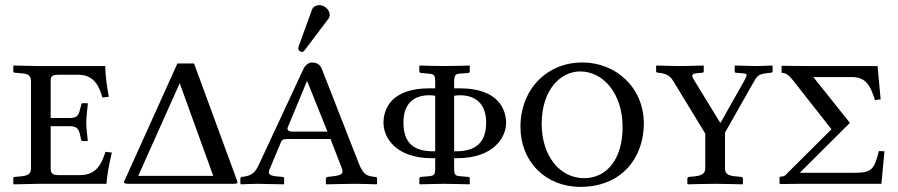

<svg xmlns="http://www.w3.org/2000/svg" viewBox="-20 -718 3508 750"><path d="M391 -460H205H133L33 -462L32 -460V-438C32 -437 32 -435 38 -434L61 -432C89 -430 101 -424 101 -401V-60C101 -40 92 -32 61 -29L38 -27C33 -27 32 -24 32 -22V0L33 2L132 0H396C398 -32 405 -73 417 -122L392 -125C376 -74 354 -34 293 -34H207C189 -34 178 -39 178 -58V-225H253C279 -225 288 -214 292 -194L297 -172C297 -169 299 -167 304 -167H321L323 -169C321 -192 317 -213 317 -238C317 -262 321 -290 323 -312C323 -314 323 -315 321 -315H304C300 -315 298 -313 298 -310L292 -289C288 -269 281 -257 253 -257H178V-405C178 -422 188 -426 207 -426H287C351 -426 370 -373 380 -337L405 -340C398 -378 392 -417 391 -460Z M682 -393 813 -31H520ZM738 -470H673L469 -18C464 -8 464 -9 464 -7C464 -1 472 0 485 0H888C904 0 908 -2 908 -5C908 -7 907 -9 904 -18Z M1078 -164C1080 -171 1087 -175 1100 -175H1271L1316 -59C1317 -55 1318 -51 1318 -48C1318 -35 1301 -32 1278 -29L1260 -27C1256 -27 1253 -24 1253 -21V0L1255 2C1255 2 1339 0 1367 0C1397 0 1450 2 1450 2L1453 0V-21C1453 -24 1452 -26 1445 -27C1412 -30 1400 -36 1383 -76L1237 -449C1230 -466 1218 -474 1197 -474C1188 -474 1172 -464 1165 -448L989 -70C972 -34 950 -30 925 -27C922 -27 919 -24 919 -21V0L921 2C921 2 966 0 986 0C1005 0 1088 2 1088 2L1090 0V-21C1090 -24 1087 -27 1084 -27L1071 -28C1046 -30 1030 -33 1030 -46C1030 -49 1032 -54 1034 -59ZM1259 -204H1123C1103 -204 1103 -213 1103 -218L1179 -401H1180ZM1227 -698C1216 -698 1203 -692 1199 -681L1147 -538C1146 -535 1145 -530 1145 -529C1145 -522 1152 -515 1160 -515C1164 -515 1168 -519 1171 -523L1263 -645C1267 -650 1268 -655 1268 -660C1268 -680 1247 -698 1227 -698Z M1754 -344C1762 -345 1770 -346 1775 -346C1838 -346 1879 -313 1879 -239C1879 -159 1836 -127 1761 -127H1754ZM1680 -127H1672C1597 -127 1556 -159 1556 -239C1556 -313 1595 -346 1658 -346C1663 -346 1671 -345 1680 -344ZM1754 -61V-100H1765C1910 -100 1957 -183 1957 -238C1957 -290 1927 -373 1776 -373H1754V-401C1754 -431 1766 -430 1784 -431L1809 -433C1814 -433 1815 -437 1815 -438V-460L1814 -462C1814 -462 1752 -460 1715 -460C1679 -460 1620 -462 1620 -462L1618 -460V-439C1618 -436 1620 -433 1625 -433L1648 -431C1674 -429 1680 -427 1680 -401V-373H1657C1506 -373 1478 -290 1478 -238C1478 -183 1523 -100 1668 -100H1680V-61C1680 -35 1677 -31 1649 -29L1625 -27C1620 -27 1619 -24 1618 -21V0L1620 2C1632 2 1685 0 1715 0C1744 0 1804 2 1814 2L1815 0V-21C1815 -25 1812 -27 1809 -27L1785 -29C1760 -31 1754 -31 1754 -61Z M2246 -439C2335 -439 2412 -355 2412 -221C2412 -98 2351 -22 2262 -22C2165 -22 2096 -111 2096 -234C2096 -369 2171 -439 2246 -439ZM2495 -235C2495 -377 2385 -474 2255 -474C2116 -474 2013 -369 2013 -222C2013 -86 2112 12 2247 12C2411 12 2495 -105 2495 -235Z M2735 -61C2735 -41 2723 -32 2692 -29L2672 -27C2668 -27 2665 -24 2665 -21V0L2667 2C2667 2 2745 0 2773 0C2804 0 2880 2 2880 2L2882 0V-21C2882 -24 2879 -27 2875 -27L2854 -29C2823 -32 2812 -39 2812 -61V-200L2922 -394C2937 -421 2942 -428 2974 -432L2991 -434C2998 -435 2998 -437 2998 -439V-460L2997 -462C2982 -461 2936 -460 2929 -460C2919 -460 2863 -462 2852 -462L2850 -461V-439C2850 -437 2851 -434 2854 -434L2877 -432C2901 -430 2901 -428 2888 -404L2795 -239H2793L2692 -404C2682 -420 2678 -430 2702 -432L2724 -434C2727 -434 2729 -437 2729 -439V-461L2728 -462C2716 -461 2632 -460 2627 -460C2616 -460 2554 -462 2545 -462L2543 -460V-439C2543 -435 2548 -434 2551 -434C2580 -431 2596 -424 2609 -403L2735 -196Z M3408 -460H3133L3035 -461L3033 -459V-435L3035 -433C3050 -433 3061 -427 3088 -391L3228 -213L3055 -41C3046 -29 3036 -28 3028 -28L3025 -25V-1L3028 1L3103 0H3423L3435 -127L3413 -128C3395 -54 3384 -43 3315 -43H3104L3299 -237L3300 -238L3157 -417H3308C3364 -417 3380 -382 3398 -327L3420 -330Z"/></svg>

Font: Linux Libertine O C
Style: Regular
Weight: 400
Designer: Philipp H. Poll
Foundry: Philipp H. Poll
Version: Version 4.0.3